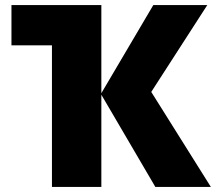

<svg xmlns="http://www.w3.org/2000/svg" viewBox="-20 -734 848 754"><path d="M794 -714 574 -373 808 0H590L378 -362V0H184V-556H25V-714H378V-368L582 -714Z"/></svg>

Font: Noto Sans Black
Style: Regular
Weight: 900
Designer: Monotype Design Team
Foundry: Monotype Imaging Inc.
Version: Version 2.007